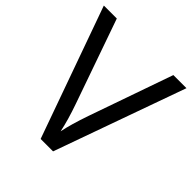

<svg xmlns="http://www.w3.org/2000/svg" viewBox="-193 -850 986 986"><g transform="rotate(45 300.0 -357.0)"><path d="M0 -713.9H94.2L254.9 -255.9Q285.6 -168.9 299.8 -100.1Q312 -161.6 345.2 -257.8L504.9 -713.9H600.1L345.2 0H254.9Z"/></g></svg>

Font: NotoPenekeko
Style: Regular
Weight: 400
Designer: Monotype Design team
Foundry: Monotype Imaging Inc.
Version: Version 1.04